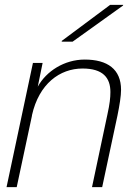

<svg xmlns="http://www.w3.org/2000/svg" viewBox="-20 -773 553 793"><path d="M156 -513H116L7 0H49L112 -295V-297C141 -427 227 -490 321 -490C405 -490 436 -452 436 -393C436 -369 433 -343 424 -302L360 0H402L465 -295C474 -339 480 -377 480 -402C480 -487 424 -527 330 -527C246 -527 171 -479 136 -415ZM235 -601H280L488 -750L489 -753H435L235 -604Z"/></svg>

Font: Nacelle UltraLight
Style: Italic
Weight: 200
Italic angle: -12°
Designer: Sora Sagano
Foundry: Sora Sagano
Version: Version 1.000;FEAKit 1.0